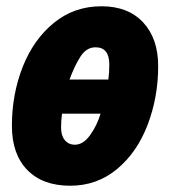

<svg xmlns="http://www.w3.org/2000/svg" viewBox="-20 -583 542 613"><path d="M18 -181Q18 -282 52.5 -369.5Q87 -457 152 -510Q217 -563 304 -563Q389 -563 437 -511.5Q485 -460 485 -372Q485 -273 451.5 -185Q418 -97 354 -43.5Q290 10 204 10Q116 10 67 -40.5Q18 -91 18 -181ZM326 -329Q329 -352 329 -377Q329 -432 285 -432Q256 -432 237 -402.5Q218 -373 202 -329ZM301 -220H178Q175 -199 175 -175Q175 -150 187 -135.5Q199 -121 219 -121Q246 -121 268 -152Q290 -183 301 -220Z"/></svg>

Font: Noto Sans UI CondBlack
Style: Italic
Weight: 900
Width: 3
Italic angle: -12°
Designer: Monotype Design Team
Foundry: Monotype Imaging Inc.
Version: Version 1.001